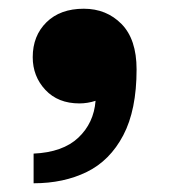

<svg xmlns="http://www.w3.org/2000/svg" viewBox="-20 -232 388 440"><path d="M57 120Q124 117 159.5 83.5Q195 50 199 -1Q190 2 180.5 3.5Q171 5 162 5Q113 5 84 -26Q55 -57 55 -101Q55 -150 86.5 -181Q118 -212 172 -212Q224 -212 258.5 -177Q293 -142 293 -73Q293 20 262.5 78Q232 136 179 162Q126 188 57 188Z"/></svg>

Font: Montagu Slab 24pt
Style: Bold
Weight: 700
Designer: Florian Karsten
Foundry: Florian Karsten
Version: Version 1.000